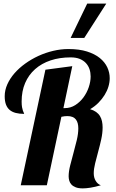

<svg xmlns="http://www.w3.org/2000/svg" viewBox="-20 -1020 641 1057"><path d="M94.2 0 230 -636.2 377.9 -655.8 329.1 -424.8H336.9Q368.2 -424.8 394.3 -441.4Q420.4 -458 439.2 -483.4Q458 -508.8 468.5 -539.6Q479 -570.3 479 -599.1Q479 -620.1 472.7 -639.2Q466.3 -658.2 453.1 -672.6Q439.9 -687 419.2 -695.6Q398.4 -704.1 369.1 -704.1Q308.1 -704.1 258.5 -687.5Q209 -670.9 173.3 -639.4Q137.7 -607.9 118.4 -563Q99.1 -518.1 99.1 -460.9Q99.1 -441.9 101.3 -429.9Q103.5 -418 106 -410.9Q108.4 -403.8 110.6 -399.9Q112.8 -396 112.8 -393.1Q86.9 -393.1 66.9 -398.2Q46.9 -403.3 33.4 -414.6Q20 -425.8 12.9 -444.3Q5.9 -462.9 5.9 -490.2Q5.9 -523.4 20.3 -555.7Q34.7 -587.9 59.8 -616.7Q85 -645.5 118.9 -669.9Q152.8 -694.3 191.7 -712.2Q230.5 -730 272.7 -740Q314.9 -750 356.9 -750Q416 -750 458.7 -736.6Q501.5 -723.1 529.3 -700.7Q557.1 -678.2 570.6 -649.4Q584 -620.6 584 -589.8Q584 -566.9 576.9 -543.2Q569.8 -519.5 555.9 -497.1Q542 -474.6 522 -454.3Q502 -434.1 476.1 -418.9Q495.6 -413.1 509 -403.6Q522.5 -394 530.3 -381.1Q538.1 -368.2 541.5 -352.3Q544.9 -336.4 544.9 -318.8Q544.9 -287.6 537.4 -253.2Q529.8 -218.8 520.5 -185.1Q511.2 -151.4 503.7 -120.6Q496.1 -89.8 496.1 -65.9Q496.1 -42.5 506.6 -24.7Q517.1 -6.8 535.2 0Q502.9 9.3 478.5 13.2Q454.1 17.1 436 17.1Q411.6 17.1 396.5 11Q381.3 4.9 372.8 -4.6Q364.3 -14.2 361.1 -26.1Q357.9 -38.1 357.9 -49.8Q357.9 -75.2 366.2 -108.6Q374.5 -142.1 384.5 -178Q394.5 -213.9 402.8 -249Q411.1 -284.2 411.1 -313Q411.1 -328.1 408 -340.6Q404.8 -353 397.9 -362.1Q391.1 -371.1 379.4 -376Q367.7 -380.9 351.1 -380.9Q344.2 -380.9 335.9 -380.1Q327.6 -379.4 317.9 -377L237.8 0ZM368.7 -811 460 -1000H564.9L443.8 -811Z"/></svg>

Font: Lobster
Style: Regular
Weight: 400
Designer: Pablo Impallari
Foundry: Pablo Impallari
Version: Version 1.007; ttfautohint (v1.1) -l 8 -r 50 -G 50 -x 14 -D 